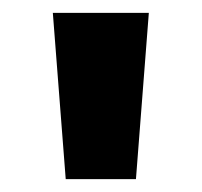

<svg xmlns="http://www.w3.org/2000/svg" viewBox="-20 -912 314 298"><path d="M82 -634 62 -892H211L191 -634Z"/></svg>

Font: Noto Sans Kannada UI ExtraCondensed ExtraBold
Style: Regular
Weight: 800
Width: 2
Designer: Jelle Bosma - Monotype Design Team
Foundry: Monotype Imaging Inc.
Version: Version 2.005; ttfautohint (v1.8.4.7-5d5b)